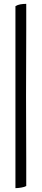

<svg xmlns="http://www.w3.org/2000/svg" viewBox="-20 -733 216 995"><path d="M60 242V-701Q71 -708 85.5 -710.5Q100 -713 116 -713Q116 -655 116 -578Q116 -501 115.5 -413Q115 -325 115 -234Q115 -145 115.5 -60.5Q116 24 116 98.5Q116 173 116 231Q108 236 90.5 239Q73 242 60 242Z"/></svg>

Font: Vollkorn Medium
Style: Regular
Weight: 500
Designer: Friedrich Althausen
Foundry: Friedrich Althausen
Version: Version 5.000